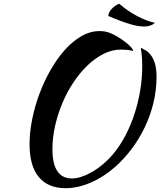

<svg xmlns="http://www.w3.org/2000/svg" viewBox="-20 -903 841 1007"><path d="M562 -728Q581 -720 601 -707.5Q621 -695 638 -682Q655 -669 666.5 -656.5Q678 -644 679 -636Q662 -640 645 -641.5Q628 -643 614 -643Q569 -643 524.5 -621Q480 -599 440 -561Q400 -523 366 -472Q332 -421 307.5 -363Q283 -305 269 -243Q255 -181 255 -121Q255 -43 281 -5Q307 33 357 33Q381 33 409 23.5Q437 14 466 -3Q495 -20 523 -44Q551 -68 575 -97Q610 -139 638 -192.5Q666 -246 685.5 -306Q705 -366 715.5 -429.5Q726 -493 726 -554Q726 -578 725 -594.5Q724 -611 722.5 -622.5Q721 -634 720 -641Q719 -648 718 -653Q730 -647 744.5 -638.5Q759 -630 771.5 -613.5Q784 -597 792.5 -570Q801 -543 801 -500Q801 -430 784.5 -362.5Q768 -295 738.5 -234Q709 -173 669 -120Q629 -67 583 -27Q523 26 455 55Q387 84 324 84Q232 84 183.5 25.5Q135 -33 135 -147Q135 -208 148.5 -276Q162 -344 186.5 -410Q211 -476 245 -535.5Q279 -595 319.5 -640.5Q360 -686 406.5 -713Q453 -740 502 -740Q518 -740 532 -737.5Q546 -735 562 -728ZM606 -883Q648 -846 698 -819.5Q748 -793 793 -783Q770 -764 738 -764Q722 -764 705 -766.5Q688 -769 665.5 -775.5Q643 -782 614.5 -792.5Q586 -803 548 -819Q548 -828 553 -838Q558 -848 566.5 -857Q575 -866 585 -873Q595 -880 606 -883Z"/></svg>

Font: Kaushan Script
Style: Regular
Weight: 400
Designer: Pablo Impallari
Foundry: Pablo Impallari
Version: Version 1.002